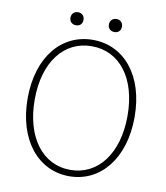

<svg xmlns="http://www.w3.org/2000/svg" viewBox="-95 -951 903 1043"><g transform="rotate(10 357.0 -430.0)"><path d="M357 13C529 13 652 -136 652 -365C652 -594 529 -739 357 -739C185 -739 62 -594 62 -365C62 -136 185 13 357 13ZM357 -22C204 -22 101 -157 101 -365C101 -573 204 -704 357 -704C510 -704 613 -573 613 -365C613 -157 510 -22 357 -22ZM251 -801C272 -801 287 -814 287 -837C287 -859 272 -873 251 -873C231 -873 215 -859 215 -837C215 -814 231 -801 251 -801ZM463 -801C484 -801 499 -814 499 -837C499 -859 484 -873 463 -873C443 -873 427 -859 427 -837C427 -814 443 -801 463 -801Z"/></g></svg>

Font: Noto Sans T Chinese Thin
Style: Regular
Weight: 100
Designer: Ryoko NISHIZUKA (kana & ideographs); Paul D. Hunt (Latin, Greek & Cyrillic); Wenlong ZHANG (bopomofo); Sandoll Communica
Foundry: Adobe Systems Incorporated
Version: Version 1.000;PS 1;hotconv 1.0.78;makeotf.lib2.5.61930